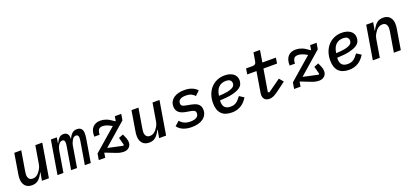

<svg xmlns="http://www.w3.org/2000/svg" viewBox="34 -1728 5932 2771"><g transform="rotate(-20 3000.0 -343.0)"><path d="M384 -122H379Q350 -60 311 -24Q272 12 209 12Q140 12 104.5 -29.5Q69 -71 69 -137Q69 -155 70.5 -174.5Q72 -194 77 -220L126 -516H233L183 -216Q181 -202 179 -186.5Q177 -171 177 -158Q177 -123 194.5 -99Q212 -75 252 -75Q282 -75 305.5 -89Q329 -103 349 -127Q359 -139 377.5 -169Q396 -199 403 -240L449 -516H556L470 0H363Z M602 0 688 -516H779L765 -431H770Q788 -473 814.5 -500.5Q841 -528 883 -528Q925 -528 945.5 -501Q966 -474 962 -428H966Q985 -473 1014.5 -500.5Q1044 -528 1090 -528Q1134 -528 1156.5 -503Q1179 -478 1179 -430Q1179 -415 1177 -393.5Q1175 -372 1172 -354L1113 0H1022L1079 -341Q1081 -355 1083 -371Q1085 -387 1085 -397Q1085 -446 1046 -446Q1012 -446 989 -409Q978 -391 969 -369.5Q960 -348 956 -325L902 0H811L869 -346Q871 -360 872.5 -372.5Q874 -385 874 -396Q874 -446 838 -446Q804 -446 779 -409Q766 -390 759 -369.5Q752 -349 748 -330L693 0Z M1620 11Q1593 11 1563 5Q1533 -1 1497 -16L1351 -73L1346 -69L1335 0H1236L1252 -96L1594 -393Q1546 -421 1513.5 -431.5Q1481 -442 1452 -442Q1407 -442 1390 -413.5Q1373 -385 1373 -340H1291V-351Q1291 -437 1333 -482.5Q1375 -528 1450 -528Q1494 -528 1540 -511Q1586 -494 1641 -452L1654 -444L1659 -449L1670 -516H1769L1753 -422L1410 -123L1640 -73L1651 -85L1620 -201L1689 -228L1705 -193Q1718 -166 1725 -140.5Q1732 -115 1732 -92Q1732 -72 1724.5 -53.5Q1717 -35 1702.5 -20.5Q1688 -6 1667 2.5Q1646 11 1620 11Z M2184 -122H2179Q2150 -60 2111 -24Q2072 12 2009 12Q1940 12 1904.5 -29.5Q1869 -71 1869 -137Q1869 -155 1870.5 -174.5Q1872 -194 1877 -220L1926 -516H2033L1983 -216Q1981 -202 1979 -186.5Q1977 -171 1977 -158Q1977 -123 1994.5 -99Q2012 -75 2052 -75Q2082 -75 2105.5 -89Q2129 -103 2149 -127Q2159 -139 2177.5 -169Q2196 -199 2203 -240L2249 -516H2356L2270 0H2163Z M2664 12Q2588 12 2532 -11.5Q2476 -35 2445 -80L2513 -140Q2568 -70 2672 -70Q2731 -70 2764.5 -91Q2798 -112 2798 -151Q2798 -181 2779.5 -192.5Q2761 -204 2733 -209L2658 -222Q2629 -227 2602.5 -236Q2576 -245 2556 -260.5Q2536 -276 2523.5 -300Q2511 -324 2511 -359Q2511 -401 2528.5 -432.5Q2546 -464 2576.5 -485.5Q2607 -507 2648 -517.5Q2689 -528 2737 -528Q2806 -528 2856.5 -507.5Q2907 -487 2936 -452L2870 -389Q2855 -410 2821 -428Q2787 -446 2731 -446Q2675 -446 2645.5 -426Q2616 -406 2616 -370Q2616 -339 2635.5 -328Q2655 -317 2683 -312L2758 -298Q2786 -293 2812 -284.5Q2838 -276 2858.5 -261.5Q2879 -247 2891.5 -223.5Q2904 -200 2904 -165Q2904 -124 2887 -91Q2870 -58 2838.5 -35Q2807 -12 2762.5 0Q2718 12 2664 12Z M3279 12Q3173 12 3119.5 -44Q3066 -100 3066 -209Q3066 -280 3087.5 -338.5Q3109 -397 3147.5 -439Q3186 -481 3239.5 -504.5Q3293 -528 3358 -528Q3397 -528 3430 -519Q3463 -510 3487.5 -492.5Q3512 -475 3526 -448.5Q3540 -422 3540 -388Q3540 -359 3527.5 -329Q3515 -299 3476 -274Q3437 -249 3365 -232Q3293 -215 3175 -211Q3174 -204 3174 -198.5Q3174 -193 3174 -191Q3174 -167 3179.5 -145.5Q3185 -124 3198 -108Q3211 -92 3233.5 -83Q3256 -74 3291 -74Q3316 -74 3336.5 -79.5Q3357 -85 3375.5 -97Q3394 -109 3412.5 -128.5Q3431 -148 3452 -177L3522 -132Q3501 -99 3477 -72.5Q3453 -46 3423.5 -27.5Q3394 -9 3358.5 1.5Q3323 12 3279 12ZM3348 -447Q3282 -447 3240 -408Q3198 -369 3185 -289L3183 -278Q3267 -281 3316.5 -291.5Q3366 -302 3392.5 -316.5Q3419 -331 3426.5 -348Q3434 -365 3434 -381Q3434 -410 3414.5 -428.5Q3395 -447 3348 -447Z M3855 12Q3807 12 3783 -14Q3759 -40 3759 -85Q3759 -94 3761 -106.5Q3763 -119 3765 -133L3814 -429H3672L3686 -516H3782Q3811 -516 3825 -527.5Q3839 -539 3844 -568L3866 -698H3966L3936 -516H4144L4130 -429H3921L3864 -87L3884 -77L4080 -216L4133 -152L4042 -84Q4008 -58 3982.5 -40Q3957 -22 3935 -10.5Q3913 1 3894 6.5Q3875 12 3855 12Z M4620 11Q4593 11 4563 5Q4533 -1 4497 -16L4351 -73L4346 -69L4335 0H4236L4252 -96L4594 -393Q4546 -421 4513.5 -431.5Q4481 -442 4452 -442Q4407 -442 4390 -413.5Q4373 -385 4373 -340H4291V-351Q4291 -437 4333 -482.5Q4375 -528 4450 -528Q4494 -528 4540 -511Q4586 -494 4641 -452L4654 -444L4659 -449L4670 -516H4769L4753 -422L4410 -123L4640 -73L4651 -85L4620 -201L4689 -228L4705 -193Q4718 -166 4725 -140.5Q4732 -115 4732 -92Q4732 -72 4724.5 -53.5Q4717 -35 4702.5 -20.5Q4688 -6 4667 2.5Q4646 11 4620 11Z M5079 12Q4973 12 4919.5 -44Q4866 -100 4866 -209Q4866 -280 4887.5 -338.5Q4909 -397 4947.5 -439Q4986 -481 5039.5 -504.5Q5093 -528 5158 -528Q5197 -528 5230 -519Q5263 -510 5287.5 -492.5Q5312 -475 5326 -448.5Q5340 -422 5340 -388Q5340 -359 5327.5 -329Q5315 -299 5276 -274Q5237 -249 5165 -232Q5093 -215 4975 -211Q4974 -204 4974 -198.5Q4974 -193 4974 -191Q4974 -167 4979.5 -145.5Q4985 -124 4998 -108Q5011 -92 5033.5 -83Q5056 -74 5091 -74Q5116 -74 5136.5 -79.5Q5157 -85 5175.5 -97Q5194 -109 5212.5 -128.5Q5231 -148 5252 -177L5322 -132Q5301 -99 5277 -72.5Q5253 -46 5223.5 -27.5Q5194 -9 5158.5 1.5Q5123 12 5079 12ZM5148 -447Q5082 -447 5040 -408Q4998 -369 4985 -289L4983 -278Q5067 -281 5116.5 -291.5Q5166 -302 5192.5 -316.5Q5219 -331 5226.5 -348Q5234 -365 5234 -381Q5234 -410 5214.5 -428.5Q5195 -447 5148 -447Z M5445 0 5531 -516H5638L5617 -394H5622Q5651 -456 5690 -492Q5729 -528 5792 -528Q5861 -528 5896.5 -486.5Q5932 -445 5932 -379Q5932 -361 5930.5 -341.5Q5929 -322 5924 -296L5875 0H5768L5818 -300Q5820 -314 5822 -329.5Q5824 -345 5824 -358Q5824 -393 5806.5 -417Q5789 -441 5749 -441Q5719 -441 5695.5 -427Q5672 -413 5652 -389Q5642 -377 5623.5 -347Q5605 -317 5598 -276L5552 0Z"/></g></svg>

Font: IBM Plex Mono Medm
Style: Italic
Weight: 500
Italic angle: -9°
Monospace: yes
Designer: Mike Abbink, Paul van der Laan, Pieter van Rosmalen
Foundry: Bold Monday
Version: Version 2.3